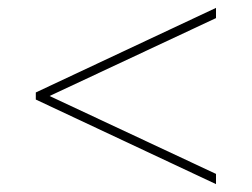

<svg xmlns="http://www.w3.org/2000/svg" viewBox="-20 -606 640 488"><path d="M529 -138 71 -353V-371L529 -586V-560L106 -362L529 -164Z"/></svg>

Font: Noto Sans Mono Thin
Style: Regular
Weight: 100
Designer: Monotype Design Team
Foundry: Monotype Imaging Inc.
Version: Version 2.014